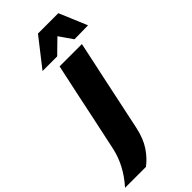

<svg xmlns="http://www.w3.org/2000/svg" viewBox="-433 -1036 1259 1259"><g transform="rotate(-45 197.0 -406.5)"><path d="M-94.5 153.5Q3.5 45 31.5 -85L86.5 -343L114 -474.5Q129 -544.5 140.8 -599.5Q152.5 -654.5 165 -713H372Q360 -654.5 348.2 -599.8Q336.5 -545 321 -473.5L294.5 -348.5Q279.5 -277 264.8 -208Q250 -139 236.5 -74Q218.5 10.5 182.2 64.5Q146 118.5 99.5 153.5ZM360 -769.5Q344 -792.5 327.8 -815.8Q311.5 -839 295 -863Q270.5 -839.5 247 -816.2Q223.5 -793 200.5 -770.5H64.5Q103.5 -820 141 -868.2Q178.5 -916.5 217 -965.5H406Q426.5 -916.5 447 -868Q467.5 -819.5 487.5 -771.5Z"/></g></svg>

Font: Commissioner ExtraBold
Style: Italic
Weight: 800
Italic angle: -12°
Designer: Kostas Bartsokas
Foundry: Kostas Bartsokas
Version: Version 1.000; ttfautohint (v1.8.3)